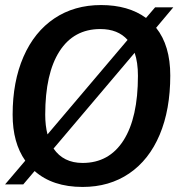

<svg xmlns="http://www.w3.org/2000/svg" viewBox="-24 -730 724 760"><path d="M594 -620Q650 -550 650 -431Q650 -296 608 -196.5Q566 -97 487.5 -43.5Q409 10 303 10Q184 10 113 -53L68 0H-4L76 -94Q26 -165 26 -276Q26 -407 69 -505.5Q112 -604 191 -657Q270 -710 376 -710Q484 -710 554 -659L590 -701H662ZM164 -198 481 -572Q443 -615 373 -615Q268 -615 211.5 -527Q155 -439 155 -276Q155 -233 164 -198ZM509 -521 188 -142Q227 -85 303 -85Q408 -85 465 -174.5Q522 -264 522 -430Q522 -483 509 -521Z"/></svg>

Font: Krub SemiBold
Style: Italic
Weight: 600
Italic angle: -8°
Designer: Ekaluck Peanpanawate
Foundry: Cadson Demak Co.,Ltd.
Version: Version 1.000; ttfautohint (v1.6)